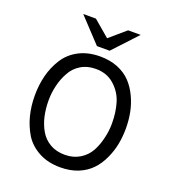

<svg xmlns="http://www.w3.org/2000/svg" viewBox="-163 -1043 1056 1178"><g transform="rotate(20 365.0 -454.5)"><path d="M406.2 -764.6Q384.8 -764.6 323.2 -764.6Q286.1 -803.7 176.8 -920.9Q197.3 -920.9 259.8 -920.9Q286.1 -898.4 365.2 -831.1Q391.6 -853.5 469.7 -920.9Q490.2 -920.9 551.8 -920.9Q515.6 -881.8 406.2 -764.6ZM365.2 11.7Q286.1 11.7 226.6 -19.5Q167 -50.8 132.8 -103.5Q99.6 -158.2 84 -219.7Q68.4 -281.2 68.4 -349.6Q68.4 -418.9 84 -480.5Q99.6 -542 132.8 -594.7Q167 -649.4 226.6 -680.7Q286.1 -711.9 365.2 -711.9Q428.7 -711.9 480.5 -691.4Q532.2 -669.9 565.4 -634.8Q598.6 -599.6 621.1 -551.8Q643.6 -503.9 653.3 -454.1Q663.1 -404.3 663.1 -349.6Q663.1 -295.9 653.3 -246.1Q643.6 -196.3 621.1 -148.4Q598.6 -99.6 565.4 -65.4Q532.2 -30.3 480.5 -8.8Q428.7 11.7 365.2 11.7ZM365.2 -70.3Q419.9 -70.3 461.9 -95.7Q503.9 -121.1 527.3 -163.1Q549.8 -205.1 560.5 -252.9Q572.3 -299.8 572.3 -349.6Q572.3 -423.8 553.7 -484.4Q535.2 -544.9 486.3 -587.9Q438.5 -630.9 365.2 -630.9Q309.6 -630.9 268.6 -605.5Q226.6 -580.1 204.1 -537.1Q180.7 -495.1 169.9 -448.2Q158.2 -401.4 158.2 -349.6Q158.2 -295.9 168.9 -248Q179.7 -200.2 203.1 -159.2Q226.6 -118.2 268.6 -93.8Q309.6 -70.3 365.2 -70.3Z"/></g></svg>

Font: Overpass
Style: Regular
Weight: 400
Designer: Delve Withrington, Thomas Jockin
Version: Version 3.000;DELV;Overpass; ttfautohint (v1.5)